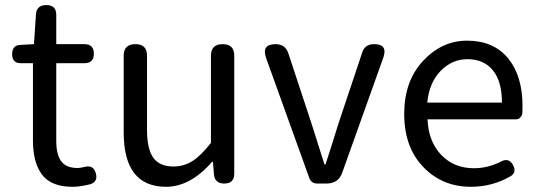

<svg xmlns="http://www.w3.org/2000/svg" viewBox="-20 -715 2098 748"><path d="M308.6 -468.8H199.2V-166Q199.2 -113.3 218.3 -86.9Q237.3 -60.5 283.2 -60.5Q291 -60.5 308.6 -64.5Q344.7 -74.2 353.5 -39.1Q362.3 -6.8 331.1 2.9Q292 12.7 262.7 12.7Q179.7 12.7 144 -34.2Q108.4 -81.1 108.4 -168V-468.8H60.5Q27.3 -468.8 27.3 -503.9Q27.3 -539.1 59.6 -540L112.3 -543L120.1 -659.2Q123 -695.3 160.2 -695.3Q199.2 -695.3 199.2 -657.2V-543H308.6Q345.7 -543 345.7 -505.9Q345.7 -468.8 308.6 -468.8Z M892.6 -498V-38.1Q892.6 0 853.5 0Q816.4 0 813.5 -36.1L809.6 -85H806.6Q721.7 12.7 627 12.7Q461.9 12.7 461.9 -199.2V-498Q461.9 -543 507.8 -543Q552.7 -543 552.7 -498V-210Q552.7 -134.8 577.1 -100.6Q601.6 -66.4 655.3 -66.4Q696.3 -66.4 729.5 -87.4Q762.7 -108.4 801.8 -158.2V-498Q801.8 -543 847.7 -543Q892.6 -543 892.6 -498Z M1252 0H1215.8Q1192.4 0 1184.6 -22.5L1016.6 -489.3Q998 -543 1053.7 -543Q1091.8 -543 1103.5 -506.8L1193.4 -234.4Q1234.4 -104.5 1244.1 -74.2H1248Q1254.9 -94.7 1272.5 -149.9Q1290 -205.1 1298.8 -234.4L1390.6 -508.8Q1400.4 -543 1437.5 -543Q1491.2 -543 1473.6 -491.2L1313.5 -43Q1298.8 0 1252 0Z M2015.6 -301.8Q2015.6 -284.2 2015.1 -275.9Q2014.6 -267.6 2008.3 -258.8Q2002 -250 1989.3 -250H1645.5Q1649.4 -163.1 1699.2 -111.3Q1749 -59.6 1826.2 -59.6Q1879.9 -59.6 1930.7 -85Q1961.9 -102.5 1978.5 -72.3Q1994.1 -43 1968.8 -28.3Q1898.4 12.7 1814.5 12.7Q1703.1 12.7 1628.9 -64.5Q1554.7 -141.6 1554.7 -271.5Q1554.7 -398.4 1627.9 -477.5Q1701.2 -556.6 1799.8 -556.6Q1902.3 -556.6 1959 -488.3Q2015.6 -419.9 2015.6 -301.8ZM1644.5 -315.4H1935.5Q1935.5 -397.5 1900.4 -440.9Q1865.2 -484.4 1800.8 -484.4Q1741.2 -484.4 1696.8 -439Q1652.3 -393.6 1644.5 -315.4Z"/></svg>

Font: GenSenMaruGothic TW TTF Regular
Style: Regular
Weight: 400
Version: Version 1.301